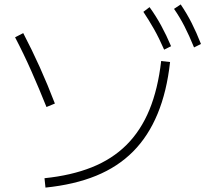

<svg xmlns="http://www.w3.org/2000/svg" viewBox="-20 -871 923 863"><path d="M180 -70Q300 -82.2 392.2 -118.9Q484.4 -155.6 548.9 -220Q613.3 -284.4 651.7 -377.8Q690 -471.1 704.4 -596.7L744.4 -592.2Q730 -460 688.3 -359.4Q646.7 -258.9 578.3 -190Q510 -121.1 412.2 -81.1Q314.4 -41.1 184.4 -27.8ZM188.9 -390Q155.6 -473.3 121.1 -551.1Q86.7 -628.9 47.8 -703.3L84.4 -722.2Q123.3 -647.8 158.9 -568.9Q194.4 -490 226.7 -405.6ZM717.8 -647.8Q694.4 -701.1 671.7 -741.1Q648.9 -781.1 624.4 -817.8L652.2 -838.9Q681.1 -798.9 704.4 -756.1Q727.8 -713.3 748.9 -663.3ZM852.2 -657.8Q830 -712.2 808.9 -753.3Q787.8 -794.4 762.2 -831.1L792.2 -851.1Q820 -810 841.7 -767.2Q863.3 -724.4 883.3 -673.3Z"/></svg>

Font: Paperlogy 2 ExtraLight
Style: Regular
Weight: 250
Designer: redesigned by Lee Juim, glyphs from Gmarket Sans & Montserrat
Foundry: PT&
Version: Version 1.001